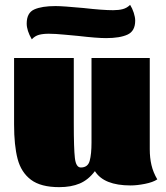

<svg xmlns="http://www.w3.org/2000/svg" viewBox="-20 -749 682 791"><path d="M38 0ZM597 -134Q597 -99 604 -69Q611 -39 628 -10Q610 2 577 8.5Q544 15 518 15Q408 15 371 -44Q344 -8 308.5 7Q273 22 224 22Q148 22 107.5 -8.5Q67 -39 52.5 -94.5Q38 -150 38 -236V-510H284V-241Q284 -137 288.5 -98Q293 -59 313 -59Q342 -59 349.5 -86.5Q357 -114 357 -162V-510H597ZM537 -664Q537 -621 505.5 -606.5Q474 -592 417 -592Q379 -592 302 -601Q289 -602 248 -606Q207 -610 181 -610Q157 -610 140.5 -605.5Q124 -601 111 -587Q90 -623 90 -652Q90 -696 121 -710Q152 -724 209 -724Q238 -724 324 -716Q403 -707 446 -707Q469 -707 486 -711.5Q503 -716 516 -729Q525 -715 531 -696.5Q537 -678 537 -664Z"/></svg>

Font: Sansita Black
Style: Regular
Weight: 900
Designer: Pablo Cosgaya
Foundry: Omnibus-Type
Version: Version 1.006; ttfautohint (v1.5)